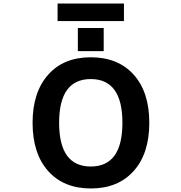

<svg xmlns="http://www.w3.org/2000/svg" viewBox="-20 -1070 1040 1102"><path d="M501 -616.2Q319.3 -616.2 319.3 -365.2Q319.3 -114.3 501 -114.3Q682.6 -114.3 682.6 -365.2Q682.6 -616.2 501 -616.2ZM310.5 -949.2V-1049.8H691.4V-949.2ZM426.8 -776.4V-909.2H575.2V-776.4ZM257.8 -642.6Q345.7 -741.2 501.5 -741.2Q657.2 -741.2 747.1 -641.6Q836.9 -542 836.9 -365.2Q836.9 -188.5 747.1 -88.4Q657.2 11.7 501.5 11.7Q345.7 11.7 256.3 -88.4Q167 -188.5 167 -365.2Q167 -542 257.8 -642.6Z"/></svg>

Font: GenEi Gothic M Regular
Style: Bold
Weight: 700
Designer: o_tamon (Modified); [Source Han Sans]
Ryoko NISHIZUKA  (kana & ideographs); Paul D. Hunt (Latin, Greek & Cyrillic); Wenl
Version: Version 1.1a;Original Version 1.004